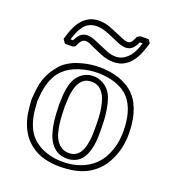

<svg xmlns="http://www.w3.org/2000/svg" viewBox="-134 -807 840 939"><g transform="rotate(20 285.5 -337.5)"><path d="M144 -543H102.1Q98.6 -548.3 95.2 -553Q91.8 -557.6 87.9 -563Q95.7 -590.8 106.2 -616.7Q116.7 -642.6 132.3 -662.4Q147.9 -682.1 170.2 -694.1Q192.4 -706.1 223.1 -706.1Q252.9 -706.1 280.8 -695.3Q308.6 -684.6 335.4 -672.9Q339.4 -671.4 345.5 -668.5Q351.6 -665.5 358.6 -662.6Q365.7 -659.7 373.3 -657.7Q380.9 -655.8 387.2 -655.8Q395 -655.8 400.4 -659.7Q405.8 -663.6 409.4 -669.4Q413.1 -675.3 415.8 -681.9Q418.5 -688.5 420.9 -694.3Q428.2 -698.2 436.5 -703.6H479.5Q482.4 -699.2 485.6 -694.8Q488.8 -690.4 491.7 -686Q483.9 -658.2 473.1 -631.8Q462.4 -605.5 446.3 -585Q430.2 -564.5 407.7 -552Q385.3 -539.6 354 -539.6Q338.4 -539.6 324.2 -542.5Q310.1 -545.4 296.4 -550.3Q282.7 -555.2 269.3 -561.3Q255.9 -567.4 242.2 -573.2Q229 -579.1 217.3 -584.7Q205.6 -590.3 194.3 -590.3Q182.6 -590.3 173.6 -581.3Q164.6 -572.3 156.2 -550.3ZM129.9 -563Q143.1 -594.2 157.5 -606.7Q171.9 -619.1 190.9 -619.1Q210 -619.1 230 -611.3Q250 -603.5 271 -594Q292 -584.5 313.2 -576.4Q334.5 -568.4 356 -568.4Q389.6 -568.4 417 -595.5Q444.3 -622.6 458.5 -674.3H444.3Q431.6 -647 418 -636.7Q404.3 -626.5 387.2 -626.5Q369.6 -626.5 349.9 -634.3Q330.1 -642.1 309.1 -651.6Q288.1 -661.1 265.9 -668.9Q243.7 -676.8 220.2 -676.8Q201.2 -676.8 183.1 -668.9Q165 -661.1 150.9 -640.6Q139.6 -625 132.8 -607.7Q126 -590.3 120.6 -572.3H145.5ZM206.5 -255.9Q207 -237.8 207.8 -215.1Q208.5 -192.4 211.4 -169.2Q214.4 -146 220 -124Q225.6 -102.1 236.3 -85Q247.1 -67.9 263.2 -57.4Q279.3 -46.9 303.2 -46.9Q322.3 -46.9 335.4 -54.4Q348.6 -62 357.4 -74.5Q366.2 -86.9 371.1 -103.3Q376 -119.6 378.7 -137.2Q381.3 -154.8 381.8 -172.1Q382.3 -189.5 382.3 -204.1Q382.3 -221.7 381.8 -243.9Q381.3 -266.1 378.7 -289.6Q376 -313 370.1 -335Q364.3 -356.9 354 -374.5Q343.8 -392.1 328.1 -402.6Q312.5 -413.1 289.6 -413.1Q259.8 -413.1 243.2 -396.7Q226.6 -380.4 218.8 -356.2Q210.9 -332 209 -304.9Q207 -277.8 206.5 -255.9ZM177.2 -254.4Q177.7 -272 178.5 -291.5Q179.2 -311 182.1 -330.6Q185.1 -350.1 191.2 -368.2Q197.3 -386.2 208.5 -401.4Q224.1 -421.9 244.9 -431.9Q265.6 -441.9 288.1 -441.9Q309.6 -441.9 330.1 -433.1Q350.6 -424.3 366.7 -406.7Q382.3 -390.6 391.1 -364.5Q399.9 -338.4 404.5 -309.8Q409.2 -281.2 410.4 -253.4Q411.6 -225.6 411.6 -205.6Q411.6 -188 411.1 -169.4Q410.6 -150.9 408 -132.6Q405.3 -114.3 400.1 -96.7Q395 -79.1 385.7 -63.5Q372.1 -40 350.1 -29.1Q328.1 -18.1 303.2 -18.1Q273.9 -18.1 253.4 -29.3Q232.9 -40.5 219 -59.6Q205.1 -78.6 197 -103Q189 -127.4 184.8 -153.6Q180.7 -179.7 179.2 -206.1Q177.7 -232.4 177.2 -254.4ZM42 -231Q43.9 -261.7 47.1 -287.4Q50.3 -313 57.6 -335.7Q64.9 -358.4 77.6 -380.4Q90.3 -402.3 110.8 -425.8Q120.6 -436.5 132.8 -445.3Q145 -454.1 158.7 -461.2Q172.4 -468.3 186.8 -473.4Q201.2 -478.5 214.8 -481.9Q235.4 -487.3 257.6 -490.2Q279.8 -493.2 303.2 -493.2Q328.6 -493.2 354.2 -489.5Q379.9 -485.8 403.6 -477.8Q427.2 -469.7 448.2 -457.3Q469.2 -444.8 485.8 -427.2Q504.4 -407.7 516.1 -384.3Q527.8 -360.8 534.7 -335.4Q541.5 -310.1 544.2 -283.4Q546.9 -256.8 546.9 -231.4Q546.9 -163.6 519 -102.5Q501.5 -64 476.3 -38.3Q451.2 -12.7 420.9 2.7Q390.6 18.1 355.5 24.4Q320.3 30.8 282.7 30.8Q243.2 30.8 205.1 21.7Q167 12.7 133.8 -11.7Q106.4 -31.7 89.4 -56.6Q72.3 -81.5 62.3 -109.6Q52.2 -137.7 47.9 -168.5Q43.5 -199.2 42 -231ZM71.3 -232.4Q72.8 -208.5 75.2 -184.8Q77.6 -161.1 83.5 -138.7Q89.4 -116.2 99.6 -95.2Q109.9 -74.2 127 -56.2Q141.1 -41 159.4 -29.8Q177.7 -18.6 198.5 -11Q219.2 -3.4 241.9 0.2Q264.6 3.9 288.1 3.9Q311 3.9 334 0.2Q356.9 -3.4 377.9 -11Q398.9 -18.6 417.7 -29.8Q436.5 -41 451.2 -55.7Q469.7 -74.2 482.2 -95.7Q494.6 -117.2 502.7 -140.6Q510.7 -164.1 514.2 -188.7Q517.6 -213.4 517.6 -238.3Q517.6 -260.3 515.1 -283.2Q512.7 -306.2 506.8 -328.1Q501 -350.1 490.7 -370.4Q480.5 -390.6 464.8 -407.2Q451.2 -421.9 433.3 -432.4Q415.5 -442.9 394.5 -450Q373.5 -457 350.6 -460.4Q327.6 -463.9 304.2 -463.9Q279.3 -463.9 254.9 -460Q230.5 -456.1 208 -448.7Q185.5 -441.4 166 -430.4Q146.5 -419.4 131.8 -405.3Q113.3 -387.2 102.1 -366.5Q90.8 -345.7 84.5 -323Q78.1 -300.3 75.2 -276.1Q72.3 -252 70.8 -227.5Z"/></g></svg>

Font: XB Kayhan Pook
Style: Regular
Weight: 700
Designer: Behnam
Foundry: Irmug
Version: Version 7.300 2009